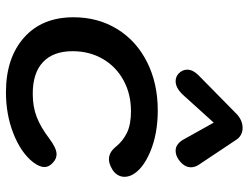

<svg xmlns="http://www.w3.org/2000/svg" viewBox="-115 -710 835 645"><g transform="rotate(90 302.5 -387.5)"><path d="M38 -217Q38 -299 77.5 -363.5Q117 -428 188.5 -464Q260 -500 351 -500Q429 -500 489 -475Q549 -450 568 -413Q574 -400 574 -388Q574 -375 566.5 -363.5Q559 -352 545 -345Q529 -336 515 -336Q492 -336 474 -358Q454 -383 426 -396.5Q398 -410 354 -410Q295 -410 249 -384.5Q203 -359 177.5 -314.5Q152 -270 152 -214Q152 -149 188.5 -114.5Q225 -80 295 -80Q339 -80 373.5 -93.5Q408 -107 446 -136Q478 -160 498 -160Q513 -160 525 -149Q541 -136 541 -119Q541 -102 524 -80Q492 -40 428.5 -15Q365 10 290 10Q175 10 106.5 -50.5Q38 -111 38 -217ZM214 -599Q214 -618 233 -637L361 -763Q383 -785 410 -785Q423 -785 433.5 -779Q444 -773 450 -763L534 -637Q542 -624 542 -612Q542 -588 516 -570Q502 -560 486 -560Q465 -560 450 -584L392 -688L298 -584Q275 -560 253 -560Q238 -560 227 -570Q214 -583 214 -599Z"/></g></svg>

Font: Kodchasan SemiBold
Style: Italic
Weight: 600
Italic angle: -10°
Version: Version 1.000; ttfautohint (v1.6)